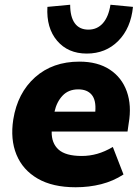

<svg xmlns="http://www.w3.org/2000/svg" viewBox="-20 -779 592 810"><path d="M299 11Q202 11 139 -25.5Q76 -62 49.5 -126.5Q23 -191 36 -275Q54 -387 128 -453Q202 -519 315 -519Q392 -519 443 -485.5Q494 -452 515 -393Q536 -334 523 -259L518 -224H198Q197 -175 227 -148Q257 -121 325 -121Q358 -121 390 -130Q422 -139 456 -159L501 -43Q458 -15 407 -2Q356 11 299 11ZM310 -402Q269 -402 244 -375.5Q219 -349 210 -308H382Q386 -356 367 -379Q348 -402 310 -402ZM346 -553Q267 -553 221 -607Q175 -661 180 -750L276 -759Q276 -708 295.5 -681Q315 -654 353 -654Q390 -654 414 -681Q438 -708 446 -759L541 -750Q532 -660 479 -606.5Q426 -553 346 -553Z"/></svg>

Font: Mulish Black
Style: Italic
Weight: 900
Italic angle: -9°
Designer: Vernon Adams
Foundry: Vernon Adams
Version: Version 3.603; ttfautohint (v1.8.3)